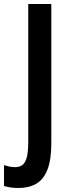

<svg xmlns="http://www.w3.org/2000/svg" viewBox="-71 -734 346 958"><path d="M21 204Q1 204 -17 201.5Q-35 199 -51 194V90Q-39 94 -25 97Q-11 100 5 100Q26 100 40.5 89.5Q55 79 62.5 51.5Q70 24 70 -29V-714H185V-20Q185 64 165.5 113Q146 162 109.5 183Q73 204 21 204Z"/></svg>

Font: Noto Sans Gujarati UI ExtraCondensed SemiBold
Style: Regular
Weight: 600
Width: 2
Designer: Jelle Bosma - Monotype Design Team, Universal Thirst
Foundry: Monotype Imaging Inc.
Version: Version 2.106; ttfautohint (v1.8.4.7-5d5b)